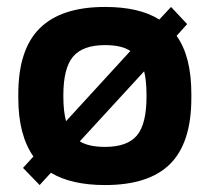

<svg xmlns="http://www.w3.org/2000/svg" viewBox="-20 -529 612 558"><path d="M33.2 -255.9Q33.2 -385.3 95.7 -447Q158.2 -508.8 285.2 -508.8Q385.3 -508.8 442.9 -472.2L477.1 -508.8L523.9 -459L493.2 -424.8Q536.1 -365.2 536.1 -255.9V-244.1Q536.1 -114.3 474.6 -52.7Q413.1 8.8 285.2 8.8Q187.5 8.8 127.9 -26.9L95.2 8.8L46.9 -41L77.1 -74.2Q33.2 -136.7 33.2 -244.1ZM164.1 -248Q164.1 -207 171.9 -176.8L358.9 -380.9Q333.5 -397.9 285.2 -397.9Q220.7 -397.9 192.4 -364.5Q164.1 -331.1 164.1 -252ZM211.9 -118.2Q237.8 -102.1 285.2 -102.1Q350.1 -102.1 377.9 -135.3Q405.8 -168.5 405.8 -248V-252Q405.8 -294.9 398.9 -321.8Z"/></svg>

Font: LT Wave Text Bold
Style: Regular
Weight: 700
Designer: Daniel Lyons
Version: Version 2.5 (Glyphs App)